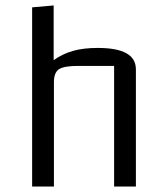

<svg xmlns="http://www.w3.org/2000/svg" viewBox="-20 -685 612 705"><path d="M98 0V-658L177 -665V-464Q209 -487 247.5 -498Q286 -509 339 -509Q409 -509 444 -489.5Q479 -470 479 -430V0H399V-443H267Q214 -443 196 -430.5Q178 -418 178 -383V0Z"/></svg>

Font: Changa ExtraLight Light
Style: Regular
Weight: 300
Version: Version 3.002; ttfautohint (v1.8.2)